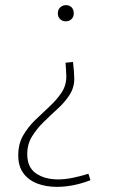

<svg xmlns="http://www.w3.org/2000/svg" viewBox="-20 -550 446 747"><path d="M264 -309Q266 -293 267.5 -274Q269 -255 269 -244Q269 -209 250.5 -180.5Q232 -152 204.5 -127Q177 -102 150 -75.5Q123 -49 104.5 -19Q86 11 86 50Q86 101 120 124.5Q154 148 206 148Q232 148 262 142Q292 136 324 126L332 151Q265 177 201 177Q159 177 125 164Q91 151 71 124Q51 97 51 54Q51 10 70 -23Q89 -56 117 -83Q145 -110 172.5 -135.5Q200 -161 219 -189Q238 -217 238 -252Q238 -260 237 -276.5Q236 -293 235 -306ZM267 -498Q267 -484 258 -475.5Q249 -467 236 -467Q223 -467 214 -475.5Q205 -484 205 -498Q205 -513 214.5 -521.5Q224 -530 237 -530Q250 -530 258.5 -521.5Q267 -513 267 -498Z"/></svg>

Font: Bitter Thin ExtraLight
Style: Regular
Weight: 250
Version: Version 2.002